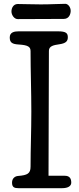

<svg xmlns="http://www.w3.org/2000/svg" viewBox="-20 -985 414 1005"><path d="M236 -719C236 -744 261 -749 289 -753C326 -758 335 -770 335 -790C335 -811 326 -821 284 -821H78C56 -821 31 -817 31 -789C31 -762 44 -754 78 -752C127 -749 140 -740 140 -717C140 -611 144 -507 144 -401C144 -296 140 -211 140 -113C140 -76 123 -68 75 -64C59 -63 43 -52 43 -29C43 -4 56 0 77 0H305C336 0 353 -11 353 -29C353 -51 344 -65 319 -65H234ZM322 -965C290 -965 249 -962 194 -962C160 -962 92 -964 73 -964C50 -964 40 -943 40 -925C40 -907 54 -885 73 -885C120 -885 261 -886 314 -886C343 -886 350 -914 350 -928C350 -948 336 -965 322 -965Z"/></svg>

Font: Life Savers
Style: ExtraBold
Weight: 800
Designer: Pablo Impallari, Rodrigo Fuenzalida, Brenda Gallo
Foundry: Pablo Impallari, Rodrigo Fuenzalida, Brenda Gallo
Version: Version 3.000